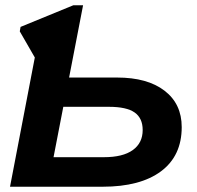

<svg xmlns="http://www.w3.org/2000/svg" viewBox="-20 -708 748 728"><path d="M18 0 112 -490 55 -589 58 -606 258 -688H295L242 -414H424Q539 -414 604 -364Q669 -314 669 -226Q669 -117 590.5 -58.5Q512 0 369 0ZM183 -112H374Q446 -112 483.5 -139Q521 -166 521 -215Q521 -260 490.5 -281.5Q460 -303 393 -303H220Z"/></svg>

Font: Libra Sans Modern
Style: Bold Italic
Weight: 700
Italic angle: -12°
Foundry: Stefan Peev, Context Ltd
Version: Version 1.000